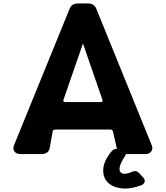

<svg xmlns="http://www.w3.org/2000/svg" viewBox="-20 -880 954 1104"><path d="M698 6Q681 6 668.5 -2.5Q656 -11 651 -30L630 -122Q628 -130 624.5 -132.5Q621 -135 613 -135H301Q290 -135 287 -132Q284 -129 283 -125L266 -30Q262 -10 249 -2Q236 6 219 6H99Q74 6 63 -9Q52 -24 61 -46L380 -829Q392 -860 427 -860H487Q522 -860 534 -829L852 -46Q861 -24 849.5 -9Q838 6 815 6ZM793 185Q726 210 674.5 202.5Q623 195 596.5 165.5Q570 136 574 89.5Q578 43 621 -9Q633 -24 651 -24H677Q697 -24 702.5 -10.5Q708 3 699 17Q675 54 669.5 76.5Q664 99 672.5 109.5Q681 120 699.5 119Q718 118 741 107Q763 98 779 114L804 141Q815 153 811.5 166Q808 179 793 185ZM457 -630 345 -306Q341 -293 355 -293H559Q573 -293 569 -306Z"/></svg>

Font: OpenDyslexic3
Style: Bold
Weight: 700
Designer: Abelardo Gonzalez
Version: Version 1.000;PS 001.001;hotconv 1.0.56